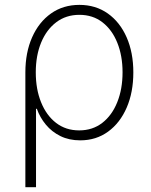

<svg xmlns="http://www.w3.org/2000/svg" viewBox="-20 -567 623 791"><path d="M84.5 204.1V-268.6Q84.5 -350.6 112.3 -413.3Q140.1 -476.1 190.2 -511.5Q240.2 -546.9 307.1 -546.9Q374 -546.9 424.1 -511.5Q474.1 -476.1 501.7 -413.3Q529.3 -350.6 529.3 -268.6Q529.3 -187 502 -123.8Q474.6 -60.5 425.3 -24.7Q376 11.2 310.5 11.2Q264.6 11.2 229 -6.3Q193.4 -23.9 168.9 -53.5Q144.5 -83 131.8 -118.7H128.4V204.1ZM306.2 -29.8Q361.3 -29.8 401.4 -60.8Q441.4 -91.8 463.1 -146Q484.9 -200.2 484.9 -269Q484.9 -336.9 463.4 -390.6Q441.9 -444.3 402.1 -475.1Q362.3 -505.9 307.1 -505.9Q252 -505.9 211.7 -475.3Q171.4 -444.8 149.4 -391.4Q127.4 -337.9 127.4 -269Q127.4 -199.7 149.2 -145.8Q170.9 -91.8 210.9 -60.8Q251 -29.8 306.2 -29.8Z"/></svg>

Font: Inter 18pt ExtraLight
Style: Regular
Weight: 250
Designer: Rasmus Andersson
Foundry: rsms
Version: Version 4.001;git-66647c0bb